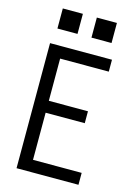

<svg xmlns="http://www.w3.org/2000/svg" viewBox="-138 -1017 776 1090"><g transform="rotate(15 250.0 -472.0)"><path d="M72 0V-735H436V-665H150V-417H380V-347H150V-70H436V0ZM291 -826V-944H409V-826ZM91 -826V-944H209V-826Z"/></g></svg>

Font: Iosevka Fuck
Style: Regular
Weight: 400
Monospace: yes
Designer: Belleve Invis
Foundry: Belleve Invis
Version: Version 28.0.7; ttfautohint (v1.8.3)